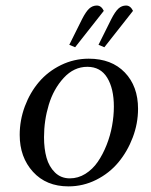

<svg xmlns="http://www.w3.org/2000/svg" viewBox="-20 -663 543 690"><path d="M50.8 -178.2Q50.8 -231 69.3 -280.8Q87.9 -330.6 120.1 -368.4Q152.3 -406.2 199.2 -429.2Q246.1 -452.1 298.8 -452.1Q380.9 -452.1 428.5 -402.6Q476.1 -353 476.1 -272Q476.1 -219.2 457 -168.9Q438 -118.7 405.5 -79.6Q373 -40.5 325.9 -16.8Q278.8 6.8 226.1 6.8Q146 6.8 98.4 -45.7Q50.8 -98.1 50.8 -178.2ZM138.2 -169.9Q138.2 -128.4 147.2 -96.2Q156.2 -64 177.7 -43Q199.2 -22 231 -22Q260.7 -22 286.9 -38.3Q313 -54.7 331.3 -81.3Q349.6 -107.9 363 -141.8Q376.5 -175.8 382.8 -211.2Q389.2 -246.6 389.2 -279.8Q389.2 -344.7 365.2 -383.8Q341.3 -422.9 293.9 -422.9Q245.6 -422.9 209 -383.1Q172.4 -343.3 155.3 -286.6Q138.2 -230 138.2 -169.9ZM229 -502 274.9 -594.2Q288.6 -621.1 300.5 -632.1Q312.5 -643.1 328.1 -643.1Q343.8 -643.1 353 -624L250 -493.2ZM334 -502 379.9 -594.2Q393.6 -621.1 405.5 -632.1Q417.5 -643.1 433.1 -643.1Q448.7 -643.1 458 -624L355 -493.2Z"/></svg>

Font: Dihjauti
Style: Bold Italic
Weight: 700
Italic angle: -9°
Designer: T. Christopher White
Version: Version 3.0.0